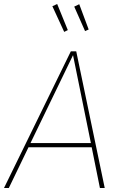

<svg xmlns="http://www.w3.org/2000/svg" viewBox="-29 -937 606 957"><path d="M428 -203H113L15 0H-9L324 -681H351L493 0H469ZM424 -224 335 -662 123 -224ZM309 -787 291 -778 232 -906 256 -917ZM413 -790 395 -782 341 -904 366 -916Z"/></svg>

Font: FiraGO Thin
Style: Italic
Weight: 100
Italic angle: -8°
Designer: bBox Type GmbH
Foundry: bBox Type GmbH
Version: Version 1.001